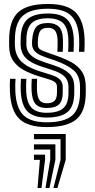

<svg xmlns="http://www.w3.org/2000/svg" viewBox="-20 -630 478 967"><path d="M215 10Q120.5 10 77.5 -31.2Q34.5 -72.5 30 -168Q29.2 -183.8 29.4 -202.2Q29.5 -220.8 31 -233H58.2Q57 -221.5 56.8 -204Q56.5 -186.5 57.2 -169.5Q61.2 -86.2 97.9 -50.1Q134.5 -14 215 -14Q305 -14 344 -48.8Q383 -83.5 383 -164Q383 -168.2 383 -173.1Q383 -178 383 -183Q383 -188 383 -192Q383 -249.5 349.2 -277.4Q315.5 -305.2 258 -325L208.2 -342Q181.2 -351.5 167.4 -361.5Q153.5 -371.5 148.4 -381.4Q143.2 -391.2 142 -400Q141 -405.8 141.2 -413.9Q141.5 -422 142 -429Q145.5 -474.5 162.2 -494.2Q179 -514 222 -514Q255.5 -514 275.2 -496.8Q295 -479.5 297.2 -430.2Q297.8 -420 297.2 -403.4Q296.8 -386.8 296.2 -369H269Q269.5 -385.8 270 -401.9Q270.5 -418 270 -429Q268.5 -461.5 257.2 -475.8Q246 -490 222 -490Q194.5 -490 183.8 -475.9Q173 -461.8 171 -429Q170.5 -420.8 170.5 -413.2Q170.5 -405.8 171 -400Q172 -390.5 178.1 -384.6Q184.2 -378.8 194.4 -374.6Q204.5 -370.5 216.8 -366L265 -349Q306.8 -334.5 340 -316.4Q373.2 -298.2 392.6 -269.1Q412 -240 412 -192Q412 -187.5 412 -182.8Q412 -178 412 -173.2Q412 -168.5 412 -164Q412 -70.8 366.2 -30.4Q320.5 10 215 10ZM215 -38Q148.5 -38 118.2 -68.9Q88 -99.8 84.5 -170.8Q84 -183.5 84.1 -202Q84.2 -220.5 85.5 -233H112.8Q111.8 -220.8 111.5 -203.2Q111.2 -185.8 111.8 -172.2Q114.5 -113.2 138.6 -87.6Q162.8 -62 215 -62Q274 -62 299.5 -85.8Q325 -109.5 325 -164Q325 -171.2 325 -178.5Q325 -185.8 325 -192Q325 -224 305.9 -243.6Q286.8 -263.2 244.2 -277L191.8 -294Q154 -306.2 130.9 -321.1Q107.8 -336 96.6 -355.2Q85.5 -374.5 84 -400Q83.8 -406.8 83.9 -415Q84 -423.2 84 -429Q84 -500.2 116.1 -531.1Q148.2 -562 222 -562Q287.8 -562 318 -532.2Q348.2 -502.5 351.5 -433.8Q352 -420.5 351.8 -404.9Q351.5 -389.2 350.5 -369H323.2Q324 -387.8 324.5 -402.4Q325 -417 324.2 -433.2Q321.5 -493.5 295.4 -515.8Q269.2 -538 222 -538Q163.8 -538 138.4 -512.6Q113 -487.2 113 -429Q113 -422.8 112.9 -414.4Q112.8 -406 113 -400Q114.5 -381.5 123.6 -366.6Q132.8 -351.8 151.4 -339.9Q170 -328 200 -318L251.2 -301Q304.5 -283.5 329.2 -259.2Q354 -235 354 -192Q354 -185.8 354 -178Q354 -170.2 354 -164Q354 -96.5 321.8 -67.2Q289.5 -38 215 -38ZM215 -86Q176.8 -86 159 -106.4Q141.2 -126.8 139 -173.5Q138.5 -185 138.6 -201.5Q138.8 -218 139.8 -233H167Q166 -218.5 165.9 -202.9Q165.8 -187.2 166.2 -175.5Q168 -140.2 179.4 -125.1Q190.8 -110 215 -110Q243 -110 255 -122.6Q267 -135.2 267 -164Q267 -171.2 267 -178.5Q267 -185.8 267 -192Q267 -207.8 257.1 -215.9Q247.2 -224 230.5 -229L175 -246Q134.5 -258.5 100.6 -276.5Q66.8 -294.5 46.4 -324Q26 -353.5 26 -400Q26 -406.8 26 -414.5Q26 -422.2 26 -429Q26 -526 71.5 -568Q117 -610 222 -610Q316.2 -610 358.9 -569.6Q401.5 -529.2 406 -436Q406.8 -420 406.2 -402.4Q405.8 -384.8 405 -369H377.8Q378.2 -382.8 378.9 -401Q379.5 -419.2 378.8 -434.5Q374.8 -515.8 338.4 -550.9Q302 -586 222 -586Q132.5 -586 93.8 -549.6Q55 -513.2 55 -429Q55 -422.8 54.9 -414.5Q54.8 -406.2 55 -400Q56.5 -366 70.9 -341.8Q85.2 -317.5 113.2 -300.4Q141.2 -283.2 183.2 -270L237.5 -253Q270.8 -242.5 283.4 -227.8Q296 -213 296 -192Q296 -187.2 296 -182.6Q296 -178 296 -173.5Q296 -169 296 -164Q296 -122.2 277.1 -104.1Q258.2 -86 215 -86ZM249 317 285 175V71H151V45H311V175L269 317ZM169 317 181 175H151V149H207V175L189 317ZM209 317 233 175V123H151V97H259V175L229 317Z"/></svg>

Font: Big Shoulders Inline Display Thin Black
Style: Regular
Weight: 900
Version: Version 2.002